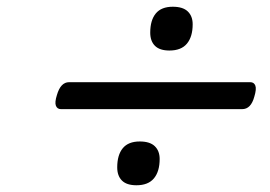

<svg xmlns="http://www.w3.org/2000/svg" viewBox="-20 -722 803 570"><path d="M161 -398Q150 -398 146 -408Q142 -418 149 -440Q160 -478 185 -478H723Q734 -478 738 -468Q742 -458 735 -435Q725 -398 699 -398ZM385 -172Q356 -172 342 -186Q328 -200 328 -225Q328 -262 344.5 -282Q361 -302 395 -302Q425 -302 439.5 -288Q454 -274 454 -250Q454 -213 437 -192.5Q420 -172 385 -172ZM483 -572Q454 -572 440 -586Q426 -600 426 -625Q426 -662 442.5 -682Q459 -702 493 -702Q523 -702 537.5 -688Q552 -674 552 -650Q552 -613 535 -592.5Q518 -572 483 -572Z"/></svg>

Font: Playwrite AU VIC
Style: Regular
Weight: 400
Designer: Veronika Burian, José Scaglione
Foundry: TypeTogether
Version: Version 1.002